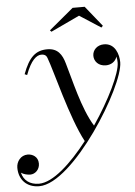

<svg xmlns="http://www.w3.org/2000/svg" viewBox="-127 -726 723 1032"><g transform="rotate(-5 234.0 -210.0)"><path d="M335 -634.5 449.5 -560.5 458 -569.5 369.5 -679.5H304.5L172.5 -569.5L180 -561.5ZM42.5 260C227.5 260 534 -236 534 -366C534 -407 516 -469.5 455 -469.5C418 -469.5 393 -443.5 393 -413C393 -383 416 -356 456 -356C485 -356 509 -372.5 516 -398C519 -387 520 -376 520 -365.5C520 -309 453 -170 364 -39C303 -137 268.5 -298.5 242 -385.5C228.5 -433.5 205.5 -469.5 149 -469.5C87 -469.5 49.5 -436.5 16.5 -346.5L29.5 -341C58.5 -419.5 89.5 -443.5 114.5 -443.5C136 -443.5 142.5 -433.5 146.5 -423C173.5 -352.5 236.5 -91.5 307 39.5C218 154 118 246.5 42.5 246.5C-6.5 246.5 -39.5 221.5 -49.5 179C-35.5 189 -15 193.5 0.5 193.5C25.5 193.5 51 171.5 51 138.5C51 100.5 20 85 -5 85C-43 85 -66.5 118 -66.5 151C-66.5 216 -24.5 260 42.5 260Z"/></g></svg>

Font: Bodoni* 16pt
Style: Italic
Weight: 400
Italic angle: -13°
Version: Version 2.3